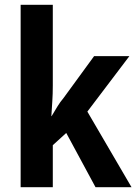

<svg xmlns="http://www.w3.org/2000/svg" viewBox="-20 -780 568 800"><path d="M200 -424Q200 -388 198 -359Q196 -330 194 -296H195Q210 -321 220 -337.5Q230 -354 245 -372L372 -546H519L344 -315L528 0H378L256 -226L200 -175V0H66V-760H200Z"/></svg>

Font: Noto Sans Tamil Condensed
Style: Bold
Weight: 700
Width: 3
Designer: Jelle Bosma - Monotype Design Team
Foundry: Monotype Imaging Inc.
Version: Version 2.004; ttfautohint (v1.8.4.7-5d5b)